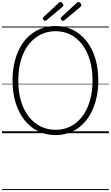

<svg xmlns="http://www.w3.org/2000/svg" viewBox="-20 -1362 1133 1963"><path d="M548 19Q449 19 368.5 -21Q288 -61 230 -134.5Q172 -208 140 -310.5Q108 -413 108 -539Q108 -623 122.5 -696.5Q137 -770 163.5 -832Q190 -894 229 -943Q268 -992 317 -1026Q366 -1060 424 -1078Q482 -1096 548 -1096Q646 -1096 726 -1056Q806 -1016 864 -942.5Q922 -869 953.5 -767Q985 -665 985 -539Q985 -455 970.5 -381.5Q956 -308 929 -245.5Q902 -183 863.5 -134Q825 -85 776.5 -51Q728 -17 670.5 1Q613 19 548 19ZM548 -35Q604 -35 653.5 -50.5Q703 -66 745 -96.5Q787 -127 820.5 -171Q854 -215 877.5 -271Q901 -327 913.5 -394.5Q926 -462 926 -539Q926 -655 898.5 -747.5Q871 -840 820.5 -906.5Q770 -973 701 -1008Q632 -1043 548 -1043Q492 -1043 442 -1027Q392 -1011 349.5 -980.5Q307 -950 273 -906.5Q239 -863 215.5 -807Q192 -751 179.5 -683.5Q167 -616 167 -539Q167 -423 194.5 -330Q222 -237 273 -171Q324 -105 394 -70Q464 -35 548 -35ZM443 -1148Q436 -1148 427 -1157Q418 -1166 418 -1173Q418 -1176 419 -1179Q420 -1182 423 -1186L581 -1333Q585 -1337 588.5 -1339.5Q592 -1342 597 -1342Q604 -1342 611 -1337Q618 -1332 623 -1324Q628 -1316 628 -1310Q628 -1305 627 -1302Q626 -1299 621 -1294L457 -1156Q452 -1153 449 -1150.5Q446 -1148 443 -1148ZM626 -1148Q618 -1148 609.5 -1157Q601 -1166 601 -1173Q601 -1176 601.5 -1179Q602 -1182 606 -1186L765 -1333Q769 -1337 772.5 -1339.5Q776 -1342 780 -1342Q787 -1342 794.5 -1337Q802 -1332 807 -1324Q812 -1316 812 -1310Q812 -1305 810.5 -1302Q809 -1299 805 -1294L640 -1156Q635 -1153 632 -1150.5Q629 -1148 626 -1148ZM0 571H1093V581H0ZM0 -20H1093V0H0ZM0 -505H1093V-500H0ZM0 -1091H1093V-1081H0Z"/></svg>

Font: Playwrite PT Guides
Style: Regular
Weight: 400
Designer: Veronika Burian, José Scaglione
Foundry: TypeTogether
Version: Version 1.003